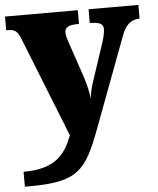

<svg xmlns="http://www.w3.org/2000/svg" viewBox="-57 -582 699 849"><g transform="rotate(-5 293.0 -157.5)"><path d="M19 155V221H42C254 221 292 173 358 -3L509 -406C526 -452 549 -473 585 -475H589V-536H368V-475H373C412 -473 428 -467 428 -442C428 -429 421 -399 417 -388L357 -207C352 -192 347 -171 343 -142C341 -166 333 -204 320 -242L267 -399C262 -413 257 -429 257 -442C257 -464 272 -475 315 -475H320V-536H-3V-475H2C32 -475 46 -470 61 -431L237 12C206 94 161 155 19 155Z"/></g></svg>

Font: Noto Serif Malayalam Black
Style: Regular
Weight: 900
Designer: Indian type Foundry, Jelle Bosma, Monotype Design Team
Foundry: Monotype Imaging Inc.
Version: Version 2.104